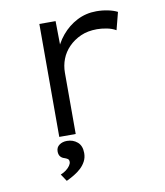

<svg xmlns="http://www.w3.org/2000/svg" viewBox="-83 -602 750 874"><g transform="rotate(-10 292.5 -165.5)"><path d="M156 0V-522H231L233 -368L216 -374Q230 -419 260.5 -455.5Q291 -492 332 -513Q373 -534 421 -534Q449 -534 475 -528.5Q501 -523 518 -514L497 -433Q478 -444 454 -448.5Q430 -453 410 -453Q367 -453 334.5 -438.5Q302 -424 278.5 -400Q255 -376 243.5 -346Q232 -316 232 -283V0ZM155 203 133 170Q148 164 159 155.5Q170 147 176.5 137.5Q183 128 183 120Q183 110 177 106Q171 102 162 99Q151 96 144 87.5Q137 79 137 64Q137 45 151.5 34.5Q166 24 187 24Q215 24 235 41Q255 58 255 92Q255 113 246 130Q237 147 223 160Q209 173 191.5 183.5Q174 194 155 203Z"/></g></svg>

Font: Lexend Giga Light
Style: Regular
Weight: 300
Version: Version 1.007